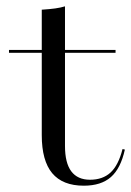

<svg xmlns="http://www.w3.org/2000/svg" viewBox="-20 -569 410 600"><path d="M241.9 11.3Q175.8 11.3 143.1 -27.8Q110.5 -66.9 110.5 -146.8V-206.5H183.1V-112.9Q183.1 -59.7 202.8 -33.5Q222.6 -7.3 261.3 -7.3Q300.8 -7.3 325.4 -29.8Q350 -52.4 362.9 -103.2L370.2 -101.6Q357.3 -42.7 326.6 -15.7Q296 11.3 241.9 11.3ZM110.5 -206.5V-538.7Q135.5 -540.3 152.8 -542.7Q170.2 -545.2 183.1 -549.2V-206.5ZM8.1 -404V-412.9H341.1V-404Z"/></svg>

Font: Playfair 144pt SemiExpanded Light
Style: Regular
Weight: 300
Width: 6
Designer: Claus Eggers Sørensen
Foundry: Claus Eggers Sørensen
Version: Version 2.203